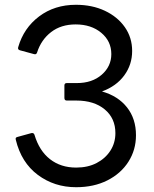

<svg xmlns="http://www.w3.org/2000/svg" viewBox="-20 -768 643 802"><path d="M298 14Q207 14 138 -37.5Q69 -89 46 -184Q43 -194 53 -196L111 -212Q121 -214 124 -205Q144 -138 189 -103Q234 -68 298 -68Q347 -68 383.5 -87Q420 -106 441 -138.5Q462 -171 462 -212Q462 -274 417.5 -311Q373 -348 299 -348H259Q249 -348 249 -359V-411Q249 -421 259 -421H301Q365 -421 405 -456Q445 -491 445 -542Q445 -596 403 -631Q361 -666 296 -666Q235 -666 193.5 -634Q152 -602 135 -549Q132 -539 122 -542L63 -558Q53 -561 56 -571Q79 -651 143.5 -699.5Q208 -748 297 -748Q365 -748 418 -723Q471 -698 501.5 -654.5Q532 -611 532 -555Q532 -498 499 -453Q466 -408 406 -386Q473 -367 510.5 -319.5Q548 -272 548 -203Q548 -142 516.5 -92.5Q485 -43 428.5 -14.5Q372 14 298 14Z"/></svg>

Font: LINE Seed Sans App
Style: Regular
Weight: 400
Designer: LINE VX Design & Dalton Maag Ltd & Sandoll Inc
Foundry: Dalton Maag Ltd
Version: Version 1.003